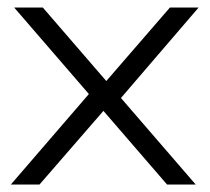

<svg xmlns="http://www.w3.org/2000/svg" viewBox="-20 -492 559 512"><path d="M501.8 0H425.4L17.7 -472H94.1ZM248.1 -258.2 433.2 -472H509.7L285.8 -211.2ZM268.7 -211.2 85.4 0H9L231.6 -258.2Z"/></svg>

Font: Panamera Thin
Style: Regular
Weight: 100
Designer: Bastien Sozeau
Foundry: NBR — Bastien Sozeau
Version: Version 3.003;gftools[0.9.33]